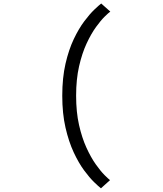

<svg xmlns="http://www.w3.org/2000/svg" viewBox="-20 -826 908 1067"><path d="M541 220.5Q528.5 211 503 186.2Q477.5 161.5 447.2 120.5Q417 79.5 389.5 20.5Q362 -38.5 344 -116.8Q326 -195 326 -294Q326 -393.5 344 -471.8Q362 -550 390 -608.8Q418 -667.5 448.5 -708Q479 -748.5 504.5 -772.8Q530 -797 542.5 -806.5L593 -761.5Q584 -755.5 562.2 -734.2Q540.5 -713 513.5 -675.8Q486.5 -638.5 461.2 -584.2Q436 -530 419.5 -457.8Q403 -385.5 403 -294Q403 -203.5 419.2 -131.5Q435.5 -59.5 460.5 -5Q485.5 49.5 512.2 87.2Q539 125 560.8 146.8Q582.5 168.5 591.5 175Z"/></svg>

Font: Trispace SemiExpanded Light
Style: Regular
Weight: 300
Width: 6
Designer: Tyler Finck
Foundry: Etcetera Type Company
Version: Version 1.210; ttfautohint (v1.8.3)